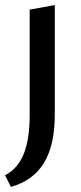

<svg xmlns="http://www.w3.org/2000/svg" viewBox="-32 -448 321 757"><path d="M85 4V-410L184 -428V4Q184 124 141.5 194Q99 264 11 289L-12 243Q38 217 61.5 159Q85 101 85 4Z"/></svg>

Font: Ysabeau SemiBold
Style: Regular
Weight: 600
Designer: Christian Thalmann (Catharsis Fonts)
Version: Version 2.000;gftools[0.9.27.dev2+g8671c4b]